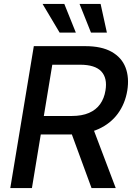

<svg xmlns="http://www.w3.org/2000/svg" viewBox="-20 -964 686 984"><path d="M32.7 0 153.3 -727.5H417Q500.5 -727.5 552 -698.5Q603.5 -669.4 623.3 -618.2Q643.1 -566.9 632.3 -499.5Q621.1 -432.1 583.7 -381.3Q546.4 -330.6 484.9 -302.7Q423.3 -274.9 340.3 -274.9H141.6L157.2 -369.6H347.7Q399.9 -369.6 436 -385.3Q472.2 -400.9 493.2 -430.4Q514.2 -460 520.5 -500Q531.2 -563.5 499.3 -597.9Q467.3 -632.3 390.6 -632.3H248L143.6 0ZM449.2 0 328.6 -328.6H448.7L573.2 0ZM446.3 -796.9 387.7 -943.8H495.6L527.8 -796.9ZM285.6 -796.9 198.2 -943.8H309.6L368.7 -796.9Z"/></svg>

Font: Inter 18pt Medium
Style: Italic
Weight: 500
Italic angle: -9.3988°
Designer: Rasmus Andersson
Foundry: rsms
Version: Version 4.001;git-66647c0bb